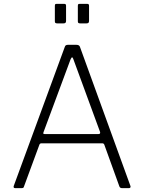

<svg xmlns="http://www.w3.org/2000/svg" viewBox="-20 -974 746 994"><path d="M51 -11C49 -3.7 51.7 0 59 0H92C99.3 0 103.3 -2.7 104 -8L184 -225C186 -229.7 189.3 -232 194 -232H510C514.7 -232 518 -229.7 520 -225L598 -9C600 -3 604.7 0 612 0H647C653 0 656 -2.7 656 -8L655 -12L394 -731C392 -738.3 385.7 -742 375 -742H332C327.3 -742 323.7 -741.2 321 -739.5C318.3 -737.8 316.3 -734.7 315 -730ZM490 -280H211C206.3 -280 204 -281.3 204 -284C204 -286 204.3 -287.7 205 -289L345 -666C348.3 -673.3 351 -677 353 -677C355.7 -677 358 -673.7 360 -667L498 -291C500 -283.7 497.3 -280 490 -280ZM322 -866V-944C322 -948 321.2 -950.7 319.5 -952C317.8 -953.3 315.3 -954 312 -954H273C269.7 -954 267.3 -953.3 266 -952C264.7 -950.7 264 -947.7 264 -943V-864C264 -860 264.8 -857.2 266.5 -855.5C268.2 -853.8 271.3 -853 276 -853H309C313.7 -853 317 -854 319 -856C321 -858 322 -861.3 322 -866ZM441 -866V-944C441 -948 440.2 -950.7 438.5 -952C436.8 -953.3 434.3 -954 431 -954H393C389 -954 386.3 -953.3 385 -952C383.7 -950.7 383 -947.7 383 -943V-864C383 -860 383.8 -857.2 385.5 -855.5C387.2 -853.8 390.3 -853 395 -853H428C432.7 -853 436 -854 438 -856C440 -858 441 -861.3 441 -866Z"/></svg>

Font: Libre Franklin ExtraLight
Style: Regular
Weight: 275
Designer: Pablo Impallari, Rodrigo Fuenzalida
Foundry: Impallari Type
Version: Version 1.002; ttfautohint (v1.5)